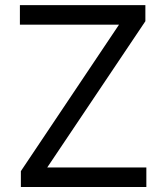

<svg xmlns="http://www.w3.org/2000/svg" viewBox="-20 -748 665 768"><path d="M63.5 0V-63.5L456.1 -649.4H59.6V-727.5H561.5V-663.1L168.9 -78.1H565.4V0Z"/></svg>

Font: GitLab Sans
Style: Regular
Weight: 400
Designer: Rasmus Andersson
Foundry: Modifications by GitLab B.V., manufactured by rsms
Version: Version 4.000;git-c8fb6b7